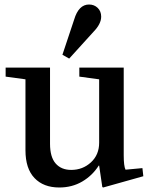

<svg xmlns="http://www.w3.org/2000/svg" viewBox="-20 -822 656 852"><path d="M420 -470 332 -482V-522H529V-133Q529 -85 537 -69L612 -76L616 -40L438 10L434 8L420 -87H418Q390 -43 345 -16.5Q300 10 243 10Q173 10 133 -32Q93 -74 93 -155V-470L5 -482V-522H202V-184Q202 -125 227 -96.5Q252 -68 296 -68Q347 -68 383.5 -101.5Q420 -135 420 -189ZM287 -562 257 -579 309 -735Q329 -802 375 -802Q398 -802 413.5 -787Q429 -772 429 -748Q429 -716 395 -681Z"/></svg>

Font: Minipax
Style: Bold
Weight: 500
Designer: Raphaël Ronot, Igor Stepanchenko (Cyrillic)
Foundry: steppetype
Version: Version 1.002